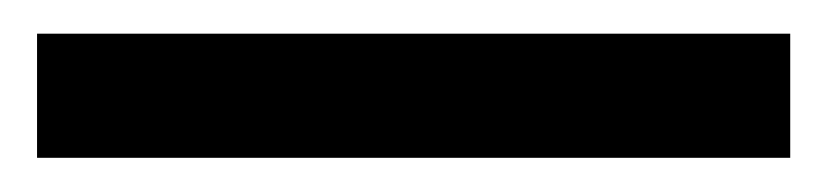

<svg xmlns="http://www.w3.org/2000/svg" viewBox="-20 -20 491 114"><path d="M449.2 73.7H2V0H449.2Z"/></svg>

Font: Roboto
Style: Regular
Weight: 400
Designer: Google
Version: Version 2.001047; 2015